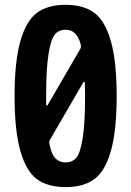

<svg xmlns="http://www.w3.org/2000/svg" viewBox="-20 -760 540 790"><path d="M250 -91.8Q278.3 -91.8 294.4 -111.3Q310.5 -130.9 320.3 -191.9Q330.1 -252.9 330.1 -365.2Q330.1 -375 329.6 -393.6Q329.1 -412.1 329.1 -419.9Q329.1 -421.9 326.7 -422.9Q324.2 -423.8 323.2 -421.9L186.5 -186.5Q180.7 -177.7 183.6 -166Q192.4 -124 208.5 -107.9Q224.6 -91.8 250 -91.8ZM250 -637.7Q221.7 -637.7 205.6 -618.2Q189.5 -598.6 179.7 -537.6Q169.9 -476.6 169.9 -365.2V-329.1Q169.9 -327.1 171.9 -326.2Q173.8 -325.2 175.8 -327.1L309.6 -557.6Q315.4 -565.4 311.5 -579.1Q295.9 -637.7 250 -637.7ZM132.3 -707.5Q176.8 -740.2 250 -740.2Q323.2 -740.2 367.7 -707.5Q412.1 -674.8 436 -591.3Q460 -507.8 460 -364.7Q460 -221.7 436 -138.2Q412.1 -54.7 367.7 -22.5Q323.2 9.8 250 9.8Q176.8 9.8 132.3 -22.5Q87.9 -54.7 64 -138.2Q40 -221.7 40 -364.7Q40 -507.8 64 -591.3Q87.9 -674.8 132.3 -707.5Z"/></svg>

Font: Rounded-X Mgen+ 1mn bold
Style: Bold
Weight: 700
Designer: [Source Han Sans]
Ryoko NISHIZUKA  (kana & ideographs); Paul D. Hunt (Latin, Greek & Cyrillic); Wenlong ZHANG  (bopomofo
Version: Version 1.059.20150602